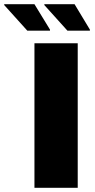

<svg xmlns="http://www.w3.org/2000/svg" viewBox="-103 -894 450 914"><path d="M61 0V-688H267V0ZM325 -748H218L108 -870V-874H252L325 -753ZM135 -748H27L-83 -870V-874H61L135 -753Z"/></svg>

Font: Saira ExtraBold
Style: Regular
Weight: 800
Designer: Hector Gatti with collaboration of the Omnibus-Type team
Foundry: Omnibus-Type
Version: Version 1.100; ttfautohint (v1.8.3)